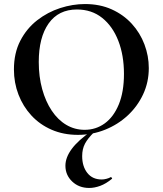

<svg xmlns="http://www.w3.org/2000/svg" viewBox="-20 -656 806 951"><path d="M366 12Q294 12 235.5 -13.5Q177 -39 135.5 -84Q94 -129 71.5 -187.5Q49 -246 49 -312Q49 -393 80.5 -454Q112 -515 164 -555.5Q216 -596 278 -616Q340 -636 401 -636Q475 -636 533.5 -609.5Q592 -583 633 -538Q674 -493 695.5 -436Q717 -379 717 -319Q717 -249 689 -189Q661 -129 612.5 -84Q564 -39 500.5 -13.5Q437 12 366 12ZM399 -13Q455 -13 499 -45Q543 -77 568.5 -139Q594 -201 594 -290Q594 -382 566 -454Q538 -526 486 -567.5Q434 -609 361 -609Q270 -609 221 -540Q172 -471 172 -349Q172 -276 189 -214.5Q206 -153 236.5 -107.5Q267 -62 308.5 -37.5Q350 -13 399 -13ZM432 -6 446 -1Q415 29 401 55.5Q387 82 387 117Q387 168 412.5 200.5Q438 233 484 233Q495 233 508 229.5Q521 226 527 222Q530 220 533.5 224Q537 228 534 230Q505 254 476.5 264.5Q448 275 422 275Q371 275 337.5 243Q304 211 304 165Q304 124 335.5 81.5Q367 39 432 -6Z"/></svg>

Font: Cormorant Infant Light
Style: Regular
Weight: 300
Designer: Christian Thalmann (Catharsis Fonts)
Foundry: Catharsis Fonts
Version: Version 4.001